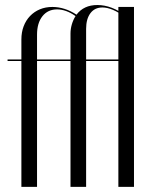

<svg xmlns="http://www.w3.org/2000/svg" viewBox="-20 -726 581 746"><path d="M314.6 0V-489H439.9V0H500.6V-699H439.9V-495H314.6V-613.9Q314.6 -652.5 331.4 -674.8Q348.1 -697 378 -697Q396.9 -697 419.2 -687.5Q441.5 -678 463.6 -661L467.4 -665.4Q442.4 -685.1 414.3 -695.8Q386.2 -706.5 358.4 -706.5Q331.8 -706.5 311.6 -697.1Q291.5 -687.8 277.2 -669Q254.8 -684 230.9 -691.5Q207.1 -699 183.4 -699Q156.9 -699 134.9 -689.8Q112.9 -680.6 96.8 -663.8Q80.6 -646.9 71.9 -623.9Q63.1 -600.9 63.1 -572.9V-495H9.4V-489H63.1V0H123.9V-489H253.9V0ZM201.6 -689.5Q218.8 -689.5 236.9 -683.1Q255.1 -676.6 273.5 -663.4Q264.5 -649.5 259.2 -631.6Q253.9 -613.6 253.9 -595.4V-495H123.9V-591.4Q123.9 -636.5 144.9 -663Q165.9 -689.5 201.6 -689.5Z"/></svg>

Font: Moniqa Black
Style: Regular
Weight: 900
Designer: Rajesh Rajput
Foundry: Rajesh Rajput
Version: Version 1.000